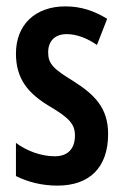

<svg xmlns="http://www.w3.org/2000/svg" viewBox="-20 -572 388 602"><path d="M319 -152C319 -235 275 -276 211 -317C147 -356 131 -372 131 -408C131 -443 152 -465 189 -465C222 -465 255 -451 284 -431L316 -513C275 -538 234 -552 185 -552C90 -552 30 -494 30 -404C30 -323 70 -278 135 -239C198 -202 215 -182 215 -147C215 -105 192 -82 152 -82C107 -82 62 -100 30 -124V-20C66 -2 110 10 160 10C261 10 319 -47 319 -152Z"/></svg>

Font: Noto Sans Display Condensed Medium
Style: Regular
Weight: 500
Width: 3
Designer: Monotype Design Team
Foundry: Monotype Imaging Inc.
Version: Version 1.900